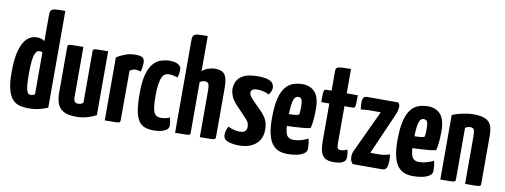

<svg xmlns="http://www.w3.org/2000/svg" viewBox="-61 -1061 3680 1398"><g transform="rotate(10 1779.0 -362.5)"><path d="M182 10Q150 10 121 2.5Q92 -5 69 -29Q46 -53 33 -100.5Q20 -148 20 -227Q20 -330 38 -392Q56 -454 87 -482Q118 -510 157 -510Q177 -510 192 -505Q207 -500 216 -492V-686Q216 -711 224.5 -721Q233 -731 257.5 -733Q282 -735 328 -735V-20Q303 -9 267 0.5Q231 10 182 10ZM183 -89Q193 -89 201 -91.5Q209 -94 216 -99V-409Q212 -412 206 -413Q200 -414 195 -414Q188 -414 179.5 -410Q171 -406 163 -389.5Q155 -373 150.5 -338Q146 -303 146 -241Q146 -196 148 -166.5Q150 -137 154.5 -120Q159 -103 166 -96Q173 -89 183 -89Z M538 10Q478 10 445.5 -8Q413 -26 400 -59.5Q387 -93 387 -140V-480Q387 -490 391.5 -494Q396 -498 420.5 -499Q445 -500 503 -500V-133Q503 -118 505.5 -107.5Q508 -97 515 -91.5Q522 -86 536 -86Q546 -86 556 -89Q566 -92 574 -99V-480Q574 -490 578.5 -494Q583 -498 606 -499Q629 -500 686 -500V-28Q662 -14 622.5 -2Q583 10 538 10Z M749 0V-465Q775 -483 810.5 -496.5Q846 -510 888 -510Q929 -510 942 -498Q955 -486 955 -460Q955 -450 953 -432Q951 -414 944 -395Q934 -400 924.5 -401.5Q915 -403 907 -403Q898 -403 886 -399Q874 -395 864 -387L863 -20Q863 -10 858.5 -6Q854 -2 830 -1Q806 0 749 0Z M1113 10Q1074 10 1046 0Q1018 -10 1000 -37Q982 -64 973.5 -112.5Q965 -161 965 -239Q965 -329 981 -383Q997 -437 1023 -464.5Q1049 -492 1080.5 -501Q1112 -510 1143 -510Q1180 -510 1203 -496.5Q1226 -483 1226 -459Q1226 -448 1224 -432.5Q1222 -417 1216 -399Q1204 -404 1186.5 -408Q1169 -412 1153 -412Q1140 -412 1127 -406.5Q1114 -401 1104 -383.5Q1094 -366 1088 -332Q1082 -298 1082 -241Q1082 -198 1085 -168.5Q1088 -139 1095.5 -121.5Q1103 -104 1116 -96.5Q1129 -89 1149 -89Q1165 -89 1183 -93Q1201 -97 1213 -103Q1218 -84 1220 -70.5Q1222 -57 1222 -44Q1222 -19 1191.5 -4.5Q1161 10 1113 10Z M1269 0V-686Q1269 -711 1278 -721Q1287 -731 1311 -733Q1335 -735 1381 -735V-475Q1398 -492 1424.5 -501Q1451 -510 1476 -510Q1515 -510 1534.5 -495.5Q1554 -481 1561 -452.5Q1568 -424 1568 -381V-20Q1568 -10 1561.5 -6Q1555 -2 1531 -1Q1507 0 1452 0V-346Q1452 -369 1447.5 -388Q1443 -407 1420 -407Q1411 -407 1401.5 -404.5Q1392 -402 1381 -395V-20Q1381 -10 1376.5 -6Q1372 -2 1348.5 -1Q1325 0 1269 0Z M1743 10Q1695 10 1660.5 -2.5Q1626 -15 1626 -49Q1626 -61 1630 -77.5Q1634 -94 1644 -112Q1665 -101 1687.5 -95.5Q1710 -90 1731 -90Q1757 -90 1769.5 -101.5Q1782 -113 1782 -132Q1782 -143 1778.5 -157Q1775 -171 1760 -188L1673 -280Q1647 -308 1636 -336Q1625 -364 1625 -386Q1625 -421 1640.5 -449Q1656 -477 1692 -493.5Q1728 -510 1790 -510Q1846 -510 1872 -499.5Q1898 -489 1905.5 -474.5Q1913 -460 1913 -447Q1913 -418 1891 -393Q1871 -404 1849.5 -409Q1828 -414 1805 -414Q1781 -414 1769.5 -406Q1758 -398 1758 -384Q1758 -376 1763 -365Q1768 -354 1787 -334L1861 -259Q1891 -225 1901 -198.5Q1911 -172 1911 -134Q1911 -67 1865.5 -28.5Q1820 10 1743 10Z M2100 10Q2066 10 2037.5 -0.5Q2009 -11 1988.5 -37Q1968 -63 1956.5 -109Q1945 -155 1945 -226Q1945 -317 1959 -373Q1973 -429 1997.5 -458.5Q2022 -488 2054 -499Q2086 -510 2121 -510Q2181 -510 2215 -472Q2249 -434 2249 -347Q2249 -311 2246 -272.5Q2243 -234 2235 -205Q2206 -199 2168 -196Q2130 -193 2094 -191.5Q2058 -190 2034.5 -190Q2011 -190 2011 -190L2013 -279Q2013 -279 2027.5 -278.5Q2042 -278 2063 -278Q2084 -278 2104 -280Q2124 -282 2135 -287Q2138 -296 2139 -311.5Q2140 -327 2140 -339Q2140 -387 2132.5 -400Q2125 -413 2106 -413Q2093 -413 2084 -402Q2075 -391 2070 -368.5Q2065 -346 2063 -312.5Q2061 -279 2061 -233Q2061 -198 2063.5 -172.5Q2066 -147 2072.5 -131Q2079 -115 2092.5 -107Q2106 -99 2127 -99Q2154 -99 2180.5 -106.5Q2207 -114 2233 -127Q2238 -112 2240 -90.5Q2242 -69 2242 -52Q2242 -32 2222.5 -18Q2203 -4 2171 3Q2139 10 2100 10Z M2442 10Q2398 10 2375.5 -6.5Q2353 -23 2345.5 -55Q2338 -87 2338 -131V-405H2278Q2278 -448 2279 -468Q2280 -488 2285 -494Q2290 -500 2301 -500H2338V-645Q2338 -663 2347.5 -670Q2357 -677 2381 -678.5Q2405 -680 2450 -680V-500H2532Q2532 -457 2531 -437Q2530 -417 2525.5 -411Q2521 -405 2510 -405H2450V-133Q2450 -122 2451 -110.5Q2452 -99 2457 -92Q2462 -85 2474 -85Q2488 -85 2500 -88Q2512 -91 2526 -98Q2528 -88 2530.5 -74.5Q2533 -61 2533 -44Q2533 -20 2518 -8.5Q2503 3 2482 6.5Q2461 10 2442 10Z M2582 0Q2582 0 2572.5 -13Q2563 -26 2563 -55Q2563 -66 2565 -75Q2567 -84 2572 -95L2718 -407H2637Q2619 -407 2601.5 -405.5Q2584 -404 2571 -402Q2568 -419 2567.5 -432.5Q2567 -446 2567 -453Q2567 -478 2575 -489Q2583 -500 2602 -500H2832Q2832 -500 2837.5 -492Q2843 -484 2843 -467Q2843 -460 2840.5 -447Q2838 -434 2830 -414L2694 -103H2749Q2783 -103 2803.5 -107.5Q2824 -112 2837 -117Q2839 -108 2840 -93Q2841 -78 2841 -69Q2840 -35 2832 -17.5Q2824 0 2796 0Z M3028 10Q2994 10 2965.5 -0.5Q2937 -11 2916.5 -37Q2896 -63 2884.5 -109Q2873 -155 2873 -226Q2873 -317 2887 -373Q2901 -429 2925.5 -458.5Q2950 -488 2982 -499Q3014 -510 3049 -510Q3109 -510 3143 -472Q3177 -434 3177 -347Q3177 -311 3174 -272.5Q3171 -234 3163 -205Q3134 -199 3096 -196Q3058 -193 3022 -191.5Q2986 -190 2962.5 -190Q2939 -190 2939 -190L2941 -279Q2941 -279 2955.5 -278.5Q2970 -278 2991 -278Q3012 -278 3032 -280Q3052 -282 3063 -287Q3066 -296 3067 -311.5Q3068 -327 3068 -339Q3068 -387 3060.5 -400Q3053 -413 3034 -413Q3021 -413 3012 -402Q3003 -391 2998 -368.5Q2993 -346 2991 -312.5Q2989 -279 2989 -233Q2989 -198 2991.5 -172.5Q2994 -147 3000.5 -131Q3007 -115 3020.5 -107Q3034 -99 3055 -99Q3082 -99 3108.5 -106.5Q3135 -114 3161 -127Q3166 -112 3168 -90.5Q3170 -69 3170 -52Q3170 -32 3150.5 -18Q3131 -4 3099 3Q3067 10 3028 10Z M3230 0V-477Q3246 -485 3273 -492.5Q3300 -500 3330 -505Q3360 -510 3385 -510Q3436 -510 3467.5 -498.5Q3499 -487 3514 -459Q3529 -431 3529 -381V-20Q3529 -10 3523.5 -6Q3518 -2 3494 -1Q3470 0 3413 0V-346Q3413 -385 3407 -399.5Q3401 -414 3380 -414Q3370 -414 3360 -411Q3350 -408 3342 -402V-20Q3342 -10 3337 -6Q3332 -2 3308.5 -1Q3285 0 3230 0Z"/></g></svg>

Font: Yanone Kaffeesatz ExtraLight
Style: Bold
Weight: 700
Version: Version 2.003